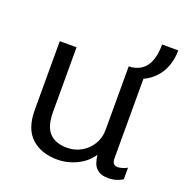

<svg xmlns="http://www.w3.org/2000/svg" viewBox="-121 -770 863 892"><g transform="rotate(20 310.0 -324.5)"><path d="M255 10Q176 10 127.5 -34Q79 -78 79 -172V-511H162V-192Q162 -120 192 -88.5Q222 -57 279 -57Q318 -57 350 -75.5Q382 -94 401 -125.5Q420 -157 420 -196V-511H504V-87Q504 -68 511.5 -60.5Q519 -53 530 -53Q541 -53 554.5 -57Q568 -61 578 -67V-10Q565 -1 547 4.5Q529 10 506 10Q475 10 457.5 -2.5Q440 -15 433 -34.5Q426 -54 424 -75Q398 -35 351.5 -12.5Q305 10 255 10ZM437 -461V-512Q486 -520 508.5 -557.5Q531 -595 531 -659H611Q611 -607 591 -565Q571 -523 532.5 -496Q494 -469 437 -461Z"/></g></svg>

Font: Chivo Medium Light
Style: Regular
Weight: 300
Version: Version 2.002